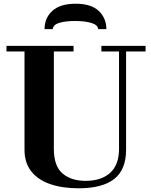

<svg xmlns="http://www.w3.org/2000/svg" viewBox="-20 -1001 814 1034"><path d="M403 13Q316 13 250.5 -9.5Q185 -32 148.5 -78Q112 -124 112 -194V-724H15V-754H376V-724H270V-200Q270 -107 316.5 -67Q363 -27 441.4 -27Q525 -27 573 -70Q621 -113 621 -200V-724H526V-754H764V-724H659V-195Q659 -87 595 -37Q531 13 403 13ZM220 -844Q220 -905 262.5 -943Q305.1 -981 386.9 -981Q472 -981 512.5 -941.5Q553 -902 553 -844H509Q507 -866.7 472.5 -877.3Q438 -888 385 -888Q333 -888 299.5 -878Q266 -868.1 264 -844Z"/></svg>

Font: Libre Bodoni
Style: Regular
Weight: 400
Designer: Pablo Impallari, Rodrigo Fuenzalida
Foundry: Impallari Type
Version: Version 2.005;gftools[0.9.23]